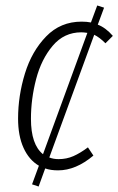

<svg xmlns="http://www.w3.org/2000/svg" viewBox="-20 -611 432 701"><path d="M324 -484 160 -36Q175 -30 194 -30Q223 -30 248 -41Q273 -52 301 -73L321 -43Q257 11 192 11Q165 11 145 4L121 70L97 62L122 -6Q86 -27 66 -71Q46 -115 46 -178Q46 -261 71 -342.5Q96 -424 148.5 -478Q201 -532 278 -532Q297 -532 312 -529L335 -591L360 -583L337 -521Q366 -510 392 -480L365 -453Q343 -475 324 -484ZM299 -491Q285 -493 277 -493Q214 -493 172.5 -444Q131 -395 112 -322.5Q93 -250 93 -177Q93 -83 137 -48Z"/></svg>

Font: Fira Sans Extra Condensed ExtraLight
Style: Italic
Weight: 275
Width: 3
Italic angle: -8°
Designer: Carrois Corporate & Edenspiekermann AG
Foundry: Carrois Corporate GbR & Edenspiekermann AG
Version: Version 4.203